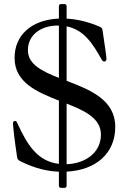

<svg xmlns="http://www.w3.org/2000/svg" viewBox="-20 -834 632 946"><path d="M281.6 91.6H296.9C305 91.3 307.9 88.4 308.2 80.3V11.7C452.4 4.3 547.9 -78.1 547.9 -208.8C547.9 -342.7 423.3 -392 308.2 -435.7V-704.2C392.4 -687.5 435.4 -621.4 479 -544C484 -534.4 487.9 -530.9 494 -530.9C502.5 -530.9 504.6 -539.1 504.6 -544.7C504.6 -556.8 492.5 -633.2 485.8 -681.1C484 -694.2 481.5 -697.8 469.8 -702.8C419.4 -725.1 362.6 -739.3 308.2 -742.2V-802.6C307.9 -810.7 305 -813.6 296.9 -813.9H281.6C273.4 -813.6 270.6 -810.7 270.2 -802.6V-742.5C137.8 -736.9 51.8 -663.4 51.8 -548.7C51.8 -427.9 161.9 -380.7 270.2 -338.4V-26.6C163.4 -39.4 114 -122.5 67.8 -221.9C61.8 -235.1 60.4 -237.9 54.3 -237.9C46.2 -237.9 44 -232.2 44 -225.9C44 -214.1 51.5 -143.5 63.6 -64.6C65.3 -48.7 68.5 -45.8 81.7 -39.1C121.4 -19.2 187.5 8.9 270.2 12.1V80.3C270.6 88.4 273.4 91.3 281.6 91.6ZM117.5 -586.3C117.5 -661.9 180.8 -708.1 264.9 -708.1H270.2V-450.3C187.1 -483 117.5 -517 117.5 -586.3ZM308.2 -24.9V-323.5C398.1 -288.4 477.3 -251.1 477.3 -170.5C477.3 -84.2 403.4 -28.1 308.2 -24.9Z"/></svg>

Font: Margiela Serif Text
Style: Regular
Weight: 400
Designer: Andreas Faust, Stefan Endress
Version: Version 1.002;FEAKit 1.0